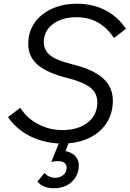

<svg xmlns="http://www.w3.org/2000/svg" viewBox="-20 -751 693 1026"><path d="M23 -125 88 -175Q124 -119 184 -87.5Q244 -56 314 -56Q398 -56 449 -96.5Q500 -137 500 -204Q500 -253 463.5 -282.5Q427 -312 341 -334Q232 -361 181.5 -404.5Q131 -448 131 -516Q131 -580 164 -628Q197 -676 256 -703.5Q315 -731 392 -731Q475 -731 542.5 -696.5Q610 -662 653 -597L589 -548Q516 -659 389 -659Q311 -659 262.5 -622Q214 -585 214 -526Q214 -483 248 -455.5Q282 -428 364 -408Q476 -381 529.5 -333.5Q583 -286 583 -213Q583 -145 549 -93Q515 -41 454 -12.5Q393 16 312 16Q252 16 196.5 -1Q141 -18 96.5 -50Q52 -82 23 -125ZM180 219 218 173Q226 184 242 191.5Q258 199 274 199Q301 199 318.5 184Q336 169 336 146Q336 110 289 110Q279 110 270.5 111.5Q262 113 254 115L304 -10H355L324 74L303 54Q347 54 374 75.5Q401 97 401 133Q401 168 384 196Q367 224 337 239.5Q307 255 268 255Q210 255 180 219Z"/></svg>

Font: Wix Madefor Text
Style: Italic
Weight: 400
Italic angle: -12°
Designer: Dalton Maag Ltd
Foundry: Dalton Maag Ltd
Version: Version 3.100